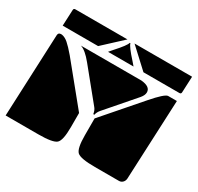

<svg xmlns="http://www.w3.org/2000/svg" viewBox="-136 -790 967 939"><g transform="rotate(30 347.5 -320.0)"><path d="M0 -10 20 -475Q21 -490 35 -490H41Q59 -487 77 -471.5Q95 -456 124 -422L305 -200V-120Q305 -45 285.5 -27.5Q266 -10 185 -10ZM384 -120V-215L563 -421Q621 -488 640 -490H690L670 -40Q669 -27 660.5 -18.5Q652 -10 640 -10H504Q423 -10 403.5 -27.5Q384 -45 384 -120ZM148 -490H490Q542 -485 542 -453Q542 -437 527 -419L390 -261Q377 -246 374 -230H368Q365 -250 355 -262L215 -434Q177 -481 148 -490ZM22 -530 26 -620Q26 -630 36 -630H330L222 -530ZM278 -530 296 -551Q345 -605 348 -621H352Q355 -605 404 -551L422 -530ZM370 -630H695L691 -540Q691 -530 681 -530H478Z"/></g></svg>

Font: PrimecolorB
Style: Medium
Weight: 500
Designer: gluk
Foundry: gluk
Version: Version 0.672